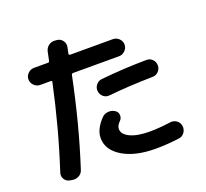

<svg xmlns="http://www.w3.org/2000/svg" viewBox="-142 -980 1283 1197"><g transform="rotate(-20 500.0 -381.5)"><path d="M538.1 -371.1Q515.6 -369.1 498.5 -383.8Q481.4 -398.4 479 -421.4Q476.6 -444.3 491.7 -462.9Q506.8 -481.4 530.3 -483.4Q684.6 -499 832 -500Q855.5 -500 871.1 -483.4Q886.7 -466.8 886.7 -443.8Q886.7 -420.9 870.6 -404.3Q854.5 -387.7 831.1 -387.7Q671.9 -384.8 538.1 -371.1ZM838.9 -84Q862.3 -86.9 880.9 -72.8Q899.4 -58.6 902.3 -36.1Q905.3 -11.7 891.1 7.3Q877 26.4 854.5 29.3Q772.5 40 699.2 40Q561.5 40 479 -10.3Q396.5 -60.5 396.5 -139.6Q396.5 -198.2 455.1 -258.8Q471.7 -275.4 496.6 -277.3Q521.5 -279.3 541 -265.6Q557.6 -254.9 559.1 -234.9Q560.5 -214.8 546.9 -200.2Q521.5 -174.8 522.5 -153.3Q522.5 -118.2 569.8 -95.7Q617.2 -73.2 699.2 -73.2Q758.8 -73.2 838.9 -84ZM124 42Q101.6 37.1 90.3 17.1Q79.1 -2.9 86.9 -25.4Q173.8 -292 233.4 -571.3Q235.4 -580.1 226.6 -580.1H156.2Q132.8 -580.1 115.7 -597.2Q98.6 -614.3 98.6 -637.2Q98.6 -660.2 115.7 -676.8Q132.8 -693.4 156.2 -693.4H249Q256.8 -693.4 258.8 -701.2Q266.6 -739.3 270.5 -757.8Q275.4 -782.2 293.9 -796.4Q312.5 -810.5 335.9 -808.6L348.6 -807.6Q372.1 -805.7 386.2 -787.1Q400.4 -768.6 396.5 -746.1Q395.5 -738.3 392.1 -724.1Q388.7 -710 387.7 -702.1Q386.7 -699.2 389.2 -696.3Q391.6 -693.4 395.5 -693.4H678.7Q702.1 -693.4 719.2 -676.8Q736.3 -660.2 736.3 -637.2Q736.3 -614.3 719.2 -597.2Q702.1 -580.1 678.7 -580.1H374Q365.2 -580.1 363.3 -572.3Q299.8 -262.7 212.9 3.9Q206.1 27.3 184.6 38.6Q163.1 49.8 139.6 44.9Z"/></g></svg>

Font: Rounded Mgen+ 1m bold
Style: Bold
Weight: 700
Designer: [Source Han Sans]
Ryoko NISHIZUKA  (kana & ideographs); Paul D. Hunt (Latin, Greek & Cyrillic); Wenlong ZHANG  (bopomofo
Version: Version 1.059.20150602